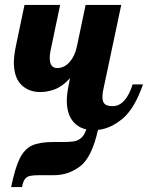

<svg xmlns="http://www.w3.org/2000/svg" viewBox="-20 -520 598 776"><path d="M475.5 -40.5C507.8 -67.5 535.3 -113.7 558 -179H516C508 -152.3 497.2 -131 483.5 -115C469.8 -99 453.7 -91 435 -91C420.3 -91 409.8 -93.8 403.5 -99.5C397.2 -105.2 394 -114.7 394 -128C394 -139.3 395.3 -150 398 -160L470 -500H326L291 -333C285.7 -307 275.8 -285.8 261.5 -269.5C247.2 -253.2 230.3 -245 211 -245C191 -245 181 -258.7 181 -286C181 -294.7 182 -304 184 -314L223 -500H79L44 -333C38.7 -306.3 36 -284.7 36 -268C36 -228 45.8 -198 65.5 -178C85.2 -158 111 -148 143 -148C163.7 -148 184 -152 204 -160C224 -168 243.7 -182.7 263 -204L258 -179C252.7 -152.3 250 -130.7 250 -114C250 -80 257.2 -53.3 271.5 -34C285.8 -14.7 305 -2.3 329 3C323 19.7 315.7 31.5 307 38.5C298.3 45.5 288.7 49.8 278 51.5C267.3 53.2 252 54 232 54H194C158 54 129.8 58.7 109.5 68C89.2 77.3 72.7 94.7 60 120C47.3 145.3 35.7 184 25 236H69C71.7 221.3 75.5 210.7 80.5 204C85.5 197.3 92.3 193 101 191C109.7 189 122.7 188 140 188H170H199C237 188 271.8 176.2 303.5 152.5C335.2 128.8 359.3 79.7 376 5C410 1.7 443.2 -13.5 475.5 -40.5Z"/></svg>

Font: DonutKreme
Style: Regular
Weight: 400
Designer: Impallari Type
Foundry: Impallari Type
Version: Version 2.100